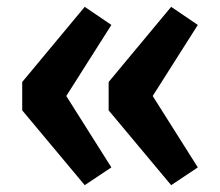

<svg xmlns="http://www.w3.org/2000/svg" viewBox="-20 -567 644 562"><path d="M45 -327V-244L228 -25L306 -77L174 -286L306 -494L228 -547ZM298 -327V-244L481 -25L559 -77L427 -286L559 -494L481 -547Z"/></svg>

Font: Fira Sans Medium
Style: Regular
Weight: 500
Designer: Carrois Corporate & Edenspiekermann AG
Foundry: Carrois Corporate GbR & Edenspiekermann AG
Version: Version 4.203